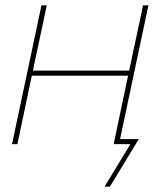

<svg xmlns="http://www.w3.org/2000/svg" viewBox="-20 -539 600 718"><path d="M25 0 135 -519H155L103 -275H463L515 -519H535L425 0H405L459 -256H99L45 0ZM371 159 473 -9V0H405L409 -19H499L391 159Z"/></svg>

Font: Raleway Thin
Style: Italic
Weight: 100
Italic angle: -12°
Designer: Matt McInerney, Pablo Impallari, Rodrigo Fuenzalida
Foundry: Matt McInerney, Pablo Impallari, Rodrigo Fuenzalida
Version: Version 4.026